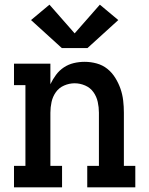

<svg xmlns="http://www.w3.org/2000/svg" viewBox="-20 -803 640 823"><path d="M40 0V-92H89V-438H40V-530H196V-442Q206 -463 220 -482Q234 -501 253.5 -514Q273 -527 296 -532.5Q319 -538 343 -538Q369 -538 394.5 -531Q420 -524 440 -508Q460 -492 474 -469.5Q488 -447 496.5 -422.5Q505 -398 508 -372Q511 -346 511 -320V-92H560V0H354V-92H404V-320Q404 -343 399 -366Q394 -389 380.5 -408Q367 -427 345 -436.5Q323 -446 300 -446Q277 -446 255 -436.5Q233 -427 219.5 -408Q206 -389 201 -366Q196 -343 196 -320V-92H246V0ZM355 -597H245L113 -717L192 -783L300 -660L408 -783L487 -717Z"/></svg>

Font: Iosevka Curly Slab SmBdEx
Style: Regular
Weight: 600
Width: 7
Monospace: yes
Designer: Belleve Invis
Foundry: Belleve Invis
Version: Version 11.1.0; ttfautohint (v1.8.3)